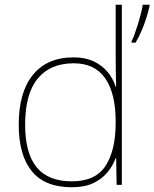

<svg xmlns="http://www.w3.org/2000/svg" viewBox="-20 -780 651 810"><path d="M283 10Q169 10 114 -58Q59 -126 59 -254Q59 -391 119 -464.5Q179 -538 291 -538Q339 -538 374.5 -521.5Q410 -505 433.5 -477Q457 -449 468 -414H470Q469 -448 468.5 -480Q468 -512 468 -543V-760H494V0H472L470 -113H468Q456 -80 432.5 -52Q409 -24 372.5 -7Q336 10 283 10ZM283 -15Q383 -15 425.5 -80.5Q468 -146 468 -263V-266Q468 -386 424 -449.5Q380 -513 291 -513Q192 -513 139 -448.5Q86 -384 86 -254Q86 -134 134.5 -74.5Q183 -15 283 -15ZM611 -754Q605 -728 596.5 -701.5Q588 -675 577 -649.5Q566 -624 552 -600H535V-606Q541 -617 548 -636.5Q555 -656 562 -678.5Q569 -701 574.5 -722.5Q580 -744 582 -760H611Z"/></svg>

Font: Noto Sans Thai Thin
Style: Regular
Weight: 250
Designer: Monotype Design Team
Foundry: Monotype Imaging Inc.
Version: Version 2.001